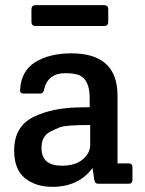

<svg xmlns="http://www.w3.org/2000/svg" viewBox="-20 -713 564 745"><path d="M328 -297V-332Q328 -403 288 -421Q269 -429 233 -429Q165 -429 151 -365Q148 -350 136 -350H72Q56 -350 58 -365Q62 -438 117 -472Q172 -506 257 -506Q436 -506 436 -342V-79H479Q494 -79 494 -64V-15Q494 0 479 0H361Q348 0 346 -15L339 -61Q285 12 183 12Q119 12 77 -21.5Q35 -55 35 -129Q35 -226 116 -262Q183 -293 276 -296Q295 -296 328 -297ZM330 -151V-228Q234 -228 212 -219Q190 -210 173 -201Q141 -184 141 -139Q141 -70 220 -70Q272 -70 301 -94.5Q330 -119 330 -151ZM381 -612H121Q110 -612 106 -616Q102 -620 102 -631V-674Q102 -685 106 -689Q110 -693 121 -693H381Q392 -693 396 -689Q400 -685 400 -674V-631Q400 -620 396 -616Q392 -612 381 -612Z"/></svg>

Font: Crete Round
Style: Regular
Weight: 400
Designer: Veronika Burian
Foundry: TypeTogether
Version: Version 1.001